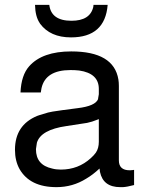

<svg xmlns="http://www.w3.org/2000/svg" viewBox="-20 -752 596 795"><path d="M535.2 -48.8V14.2Q505.9 22 488.8 22.9H487.8H478Q407.2 22.9 394 -40L392.1 -54.2Q363.8 -27.8 336.9 -12.2Q280.8 22.9 213.9 22.9Q104 22.9 61 -51.8Q42 -85.9 42 -131.8Q42 -233.9 133.8 -272L145 -275.9L179.2 -286.1Q188 -288.1 198.2 -290Q228 -294.9 301.8 -304.2Q375 -313 386.2 -341.8V-342.8V-344.2L389.2 -361.8V-383.8Q389.2 -448.2 308.1 -460Q291 -461.9 272 -461.9Q168.9 -461.9 151.9 -387.2Q149.9 -377.9 148.9 -369.1H64.9Q67.9 -440.9 101.1 -478Q155.8 -539.1 274.9 -539.1Q451.2 -539.1 470.2 -422.9Q472.2 -411.1 472.2 -396V-87.9Q472.2 -46.9 517.1 -46.9H519Q524.9 -46.9 529.8 -47.9H530.8ZM389.2 -165V-258.8L378.9 -254.9Q362.8 -248 340.8 -243.2L254.9 -230Q148.9 -214.8 132.8 -161.1L128.9 -134.8V-133.8Q128.9 -68.8 195.8 -54.2Q211.9 -49.8 231.9 -49.8Q304.2 -49.8 356 -97.2Q369.1 -108.9 377 -120.1Q389.2 -138.2 389.2 -165ZM125 -731.9H184.1Q191.9 -666 275.9 -666Q353 -666 366.2 -723.1L367.2 -731.9H425.8Q415 -597.2 273.9 -597.2Q188 -597.2 146 -653.8L144 -657.2Q126 -684.1 125 -731.9Z"/></svg>

Font: SolaimanLipi
Style: Normal
Weight: 400
Designer: Solaiman Karim
Foundry: Al Mamun Sumon
Version: Version 2.000